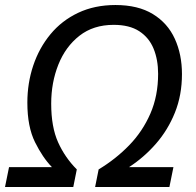

<svg xmlns="http://www.w3.org/2000/svg" viewBox="-30 -745 782 765"><path d="M-10 0 6 -79H177Q140 -117 109.5 -178.5Q79 -240 79 -336Q79 -414 102.5 -484Q126 -554 171 -608.5Q216 -663 281.5 -694Q347 -725 430 -725Q520 -725 579 -689Q638 -653 666.5 -590.5Q695 -528 695 -450Q695 -366 667 -296.5Q639 -227 591.5 -172.5Q544 -118 484 -79H661L645 0H349L363 -70Q431 -111 484.5 -166Q538 -221 569 -292Q600 -363 600 -451Q600 -507 582 -551Q564 -595 525 -620.5Q486 -646 423 -646Q342 -646 286.5 -602.5Q231 -559 202.5 -487.5Q174 -416 174 -332Q174 -239 201.5 -178Q229 -117 276 -70L262 0Z"/></svg>

Font: Manna Sans
Style: Italic
Weight: 400
Italic angle: -12°
Designer: Monotype Design Team
Foundry: Monotype Imaging Inc.
Version: Version 2.001.1; ttfautohint (v1.8.2)